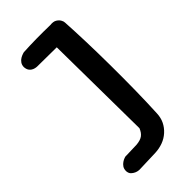

<svg xmlns="http://www.w3.org/2000/svg" viewBox="-210 -710 757 757"><g transform="rotate(-45 169.0 -331.5)"><path d="M85 -5Q85 -5 79 -5.5Q73 -6 65 -9.5Q57 -13 50.5 -19.5Q44 -26 43 -38Q43 -51 48.5 -59Q54 -67 61.5 -72Q69 -77 75 -79Q81 -81 81 -81L146 -83Q169 -85 181 -94Q193 -103 200 -121L195 -577L87 -578Q87 -578 81.5 -578.5Q76 -579 68.5 -582Q61 -585 55 -592.5Q49 -600 48 -613Q48 -625 54 -633.5Q60 -642 68 -646.5Q76 -651 82.5 -653Q89 -655 89 -655Q124 -657 161.5 -657.5Q199 -658 239 -657Q257 -659 267 -653Q277 -647 282 -638.5Q287 -630 287 -623Q290 -574 292 -510.5Q294 -447 294.5 -377.5Q295 -308 294 -240Q293 -172 290 -113Q289 -90 280 -71.5Q271 -53 255 -38.5Q239 -24 218.5 -16.5Q198 -9 175 -8Z"/></g></svg>

Font: Sour Gummy
Style: Regular
Weight: 400
Designer: Stefie Justprince
Foundry: Eifetstype
Version: Version 1.000